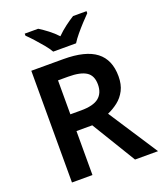

<svg xmlns="http://www.w3.org/2000/svg" viewBox="-166 -1045 980 1153"><g transform="rotate(-20 323.5 -468.5)"><path d="M297 -714Q438 -714 505.5 -662Q573 -610 573 -504Q573 -452 554 -415Q535 -378 503.5 -353.5Q472 -329 437 -314L642 0H495L324 -281H223V0H92V-714ZM288 -605H223V-388H291Q370 -388 405 -416.5Q440 -445 440 -500Q440 -557 403 -581Q366 -605 288 -605ZM255 -777Q242 -800 219.5 -827Q197 -854 173.5 -880Q150 -906 131 -924V-937H217Q243 -921 272.5 -898.5Q302 -876 327 -849Q354 -876 384 -898.5Q414 -921 440 -937H526V-924Q508 -906 484 -880Q460 -854 437.5 -827Q415 -800 401 -777Z"/></g></svg>

Font: Noto Sans Javanese SemiBold
Style: Regular
Weight: 600
Version: Version 2.004